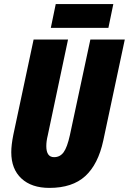

<svg xmlns="http://www.w3.org/2000/svg" viewBox="-20 -907 629 937"><path d="M35 -164Q35 -199 45 -249L144 -714H312L213 -246Q206 -218 206 -194Q206 -140 244 -140Q273 -140 290.5 -164Q308 -188 321 -247L421 -714H589L484 -221Q459 -105 396 -47.5Q333 10 221 10Q134 10 84.5 -36Q35 -82 35 -164ZM252 -887H533L509 -771H228Z"/></svg>

Font: Noto Sans UI CondBlack
Style: Italic
Weight: 900
Width: 3
Italic angle: -12°
Designer: Monotype Design Team
Foundry: Monotype Imaging Inc.
Version: Version 1.001